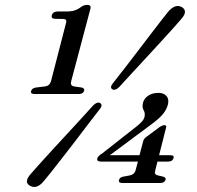

<svg xmlns="http://www.w3.org/2000/svg" viewBox="-20 -734 790 770"><path d="M202 -658.5Q183.5 -658.5 188 -673.5Q192.5 -688 212 -688H247Q267.5 -688 281 -692.8Q294.5 -697.5 307.5 -708Q319.5 -714.5 329 -714.5Q347 -714.5 342.5 -698.5L265.5 -408.5Q260.5 -390.5 276.5 -387.5L307.5 -383Q320 -380 317.5 -369.5Q313 -357 296 -357H118.5Q101 -357 105 -369.5Q108.5 -380.5 124 -383L161.5 -387.5Q179.5 -390.5 184.5 -408.5L244 -638.5Q247.5 -650 244.5 -654Q241.5 -658 232 -658ZM554 -167Q557 -178.5 567 -185L621.5 -225.5Q632 -232 639 -232Q649.5 -232 646 -222L618 -111.5H663Q679.5 -111.5 676 -99.5Q671.5 -86 654 -86H611.5L602.5 -50Q597 -34.5 613 -30.5L633 -26Q646.5 -22.5 644 -13Q639.5 0 622 0H471.5Q453.5 0 457.5 -13Q460.5 -23.5 476 -26L500.5 -30.5Q518.5 -34 523.5 -50L533 -86H385Q366.5 -86 370.5 -100Q372 -104 376 -108.2Q380 -112.5 389 -118L526.5 -226Q540 -236.5 548.5 -245.8Q557 -255 559.5 -265Q563 -280.5 556 -292.2Q549 -304 553.5 -322Q558 -339 574.2 -350.2Q590.5 -361.5 616 -361.5Q637 -361.5 648 -348.5Q659 -335.5 653 -313.5Q648.5 -296 634.8 -278.2Q621 -260.5 587.5 -235.5L420.5 -111.5H539.5ZM458.5 -385.5Q442 -369 430.5 -376Q419 -382.5 433 -400.5Q452.5 -425 478.5 -458.5Q504.5 -492 532 -528.2Q559.5 -564.5 584.8 -597.5Q610 -630.5 629.2 -655.2Q648.5 -680 657 -690Q685 -720 710 -705Q734.5 -689.5 708 -659Q700 -649 679 -625.8Q658 -602.5 629.5 -571.2Q601 -540 569.5 -506Q538 -472 509 -440.5Q480 -409 458.5 -385.5ZM353.5 -311Q370 -327.5 382 -320.5Q393.5 -312.5 379.5 -295.5Q360.5 -271.5 335.2 -238.2Q310 -205 282.5 -169Q255 -133 229 -99.8Q203 -66.5 183 -41.2Q163 -16 153.5 -5Q125.5 26.5 99.5 10.5Q74.5 -4 103 -36Q112 -47 133.8 -71Q155.5 -95 184.5 -126.8Q213.5 -158.5 244.8 -192.2Q276 -226 304.5 -257Q333 -288 353.5 -311Z"/></svg>

Font: Fraunces 9pt
Style: Italic
Weight: 400
Italic angle: -16°
Version: Version 1.000;[b76b70a41]